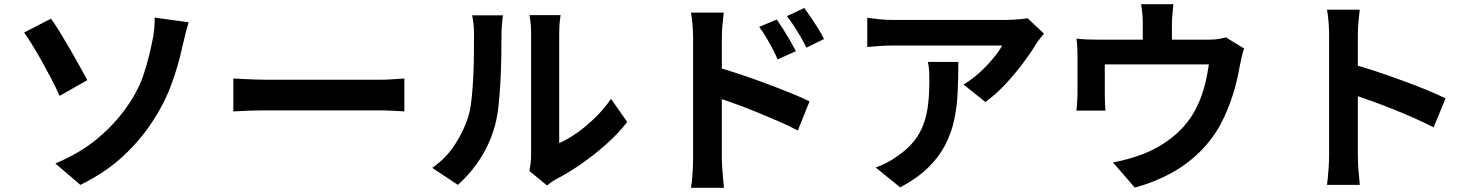

<svg xmlns="http://www.w3.org/2000/svg" viewBox="-20 -837 7040 915"><path d="M244 -58Q365 -109 448.5 -180Q532 -251 586 -330Q642 -410 667 -490Q692 -570 704 -632Q712 -666 715 -700Q718 -734 717 -753L879 -731Q870 -702 862 -668.5Q854 -635 849 -614Q830 -526 797.5 -436.5Q765 -347 710 -263Q652 -172 567 -93Q482 -14 363 44ZM223 -748Q242 -722 266 -683Q290 -644 314.5 -601.5Q339 -559 360.5 -520Q382 -481 396 -455L264 -380Q246 -421 223.5 -463.5Q201 -506 178 -547.5Q155 -589 133.5 -623.5Q112 -658 95 -682Z M1092 -463Q1110 -462 1138 -460.5Q1166 -459 1196.5 -458Q1227 -457 1253 -457Q1278 -457 1315 -457Q1352 -457 1395.5 -457Q1439 -457 1485.5 -457Q1532 -457 1578 -457Q1624 -457 1665 -457Q1706 -457 1738.5 -457Q1771 -457 1790 -457Q1825 -457 1856 -459.5Q1887 -462 1907 -463V-306Q1890 -307 1856 -309Q1822 -311 1790 -311Q1771 -311 1738 -311Q1705 -311 1664 -311Q1623 -311 1577.5 -311Q1532 -311 1485 -311Q1438 -311 1394.5 -311Q1351 -311 1314.5 -311Q1278 -311 1253 -311Q1210 -311 1165 -309.5Q1120 -308 1092 -306Z M2503 -22Q2506 -37 2508.5 -56.5Q2511 -76 2511 -96Q2511 -107 2511 -140Q2511 -173 2511 -220Q2511 -267 2511 -321.5Q2511 -376 2511 -432Q2511 -488 2511 -537.5Q2511 -587 2511 -624.5Q2511 -662 2511 -679Q2511 -713 2507.5 -738Q2504 -763 2503 -765H2652Q2651 -763 2648 -737.5Q2645 -712 2645 -678Q2645 -661 2645 -627.5Q2645 -594 2645 -550.5Q2645 -507 2645 -458Q2645 -409 2645 -361.5Q2645 -314 2645 -271.5Q2645 -229 2645 -199Q2645 -169 2645 -155Q2686 -173 2730 -204Q2774 -235 2816.5 -276.5Q2859 -318 2892 -366L2969 -256Q2928 -202 2869.5 -150Q2811 -98 2749 -55Q2687 -12 2630 17Q2614 26 2604 33.5Q2594 41 2587 47ZM2040 -37Q2106 -83 2148 -148Q2190 -213 2210 -276Q2221 -309 2226.5 -357.5Q2232 -406 2235 -461.5Q2238 -517 2238.5 -571.5Q2239 -626 2239 -672Q2239 -702 2236.5 -723.5Q2234 -745 2230 -764H2377Q2376 -762 2374.5 -747.5Q2373 -733 2371.5 -713.5Q2370 -694 2370 -673Q2370 -629 2369 -570.5Q2368 -512 2365 -451Q2362 -390 2356 -335.5Q2350 -281 2340 -243Q2317 -158 2271.5 -85.5Q2226 -13 2162 44Z M3682 -744Q3696 -724 3713 -697Q3730 -670 3745.5 -643Q3761 -616 3773 -593L3686 -554Q3672 -586 3658.5 -611Q3645 -636 3631 -659.5Q3617 -683 3598 -709ZM3813 -799Q3828 -779 3845.5 -753Q3863 -727 3879.5 -700.5Q3896 -674 3907 -651L3823 -610Q3807 -642 3792.5 -666.5Q3778 -691 3763.5 -713.5Q3749 -736 3730 -760ZM3283 -81Q3283 -101 3283 -144.5Q3283 -188 3283 -245.5Q3283 -303 3283 -365.5Q3283 -428 3283 -486.5Q3283 -545 3283 -590Q3283 -635 3283 -656Q3283 -683 3280.5 -717Q3278 -751 3273 -777H3429Q3426 -751 3423 -719Q3420 -687 3420 -656Q3420 -629 3420 -581Q3420 -533 3420 -474.5Q3420 -416 3420 -355Q3420 -294 3420 -238.5Q3420 -183 3420 -141.5Q3420 -100 3420 -81Q3420 -68 3421.5 -42.5Q3423 -17 3425.5 10Q3428 37 3430 58H3273Q3278 29 3280.5 -11.5Q3283 -52 3283 -81ZM3391 -518Q3441 -505 3502.5 -484.5Q3564 -464 3627 -440.5Q3690 -417 3746 -394.5Q3802 -372 3838 -354L3782 -215Q3739 -238 3688 -260Q3637 -282 3584.5 -303.5Q3532 -325 3482 -343Q3432 -361 3391 -374Z M4955 -677Q4947 -667 4935 -651.5Q4923 -636 4916 -625Q4893 -586 4855 -535.5Q4817 -485 4771 -435.5Q4725 -386 4676 -351L4572 -434Q4602 -452 4631 -476Q4660 -500 4684.5 -526.5Q4709 -553 4727.5 -577Q4746 -601 4756 -620Q4743 -620 4712 -620Q4681 -620 4638 -620Q4595 -620 4545.5 -620Q4496 -620 4447 -620Q4398 -620 4354.5 -620Q4311 -620 4279.5 -620Q4248 -620 4235 -620Q4204 -620 4176 -618Q4148 -616 4113 -613V-752Q4142 -748 4173 -745Q4204 -742 4235 -742Q4248 -742 4281 -742Q4314 -742 4359.5 -742Q4405 -742 4456.5 -742Q4508 -742 4559.5 -742Q4611 -742 4655.5 -742Q4700 -742 4731.5 -742Q4763 -742 4774 -742Q4788 -742 4808 -743Q4828 -744 4847.5 -746Q4867 -748 4876 -751ZM4547 -542Q4547 -468 4544 -399Q4541 -330 4527.5 -266.5Q4514 -203 4484.5 -146Q4455 -89 4403 -38Q4351 13 4270 56L4153 -39Q4177 -47 4204 -60.5Q4231 -74 4258 -94Q4306 -127 4335.5 -164Q4365 -201 4381 -244.5Q4397 -288 4403 -339.5Q4409 -391 4409 -452Q4409 -475 4408 -496.5Q4407 -518 4402 -542Z M5572 -817Q5569 -785 5567 -765.5Q5565 -746 5565 -725Q5565 -712 5565 -685Q5565 -658 5565 -629Q5565 -600 5565 -581H5426Q5426 -602 5426 -631Q5426 -660 5426 -686Q5426 -712 5426 -725Q5426 -746 5424.5 -765.5Q5423 -785 5418 -817ZM5909 -606Q5903 -590 5897.5 -565.5Q5892 -541 5889 -526Q5883 -491 5874.5 -455Q5866 -419 5854.5 -383Q5843 -347 5828.5 -312Q5814 -277 5796 -243Q5756 -170 5694.5 -110Q5633 -50 5555 -8.5Q5477 33 5388 57L5284 -63Q5318 -69 5356 -79.5Q5394 -90 5425 -102Q5467 -118 5508.5 -142.5Q5550 -167 5587 -200Q5624 -233 5652 -273Q5677 -310 5695 -352.5Q5713 -395 5724 -440.5Q5735 -486 5741 -530H5245Q5245 -517 5245 -497.5Q5245 -478 5245 -455.5Q5245 -433 5245 -414.5Q5245 -396 5245 -384Q5245 -367 5246 -346Q5247 -325 5248 -310H5110Q5112 -329 5113.5 -351.5Q5115 -374 5115 -394Q5115 -406 5115 -429Q5115 -452 5115 -478.5Q5115 -505 5115 -529Q5115 -553 5115 -567Q5115 -584 5114 -609.5Q5113 -635 5110 -653Q5136 -650 5160 -649Q5184 -648 5212 -648H5739Q5770 -648 5789.5 -651.5Q5809 -655 5822 -659Z M6314 -96Q6314 -115 6314 -158.5Q6314 -202 6314 -259.5Q6314 -317 6314 -380Q6314 -443 6314 -501.5Q6314 -560 6314 -605Q6314 -650 6314 -671Q6314 -697 6311.5 -731Q6309 -765 6304 -791H6460Q6457 -765 6454 -733.5Q6451 -702 6451 -671Q6451 -643 6451 -595Q6451 -547 6451 -488.5Q6451 -430 6451 -369.5Q6451 -309 6451 -253Q6451 -197 6451 -155.5Q6451 -114 6451 -96Q6451 -82 6452 -56.5Q6453 -31 6456 -4Q6459 23 6460 44H6304Q6308 14 6311 -26Q6314 -66 6314 -96ZM6421 -532Q6471 -519 6533 -498.5Q6595 -478 6658 -455Q6721 -432 6776.5 -409.5Q6832 -387 6869 -368L6812 -230Q6770 -252 6719 -274.5Q6668 -297 6615.5 -318Q6563 -339 6512.5 -357Q6462 -375 6421 -389Z"/></svg>

Font: Noto Sans SC
Style: Bold
Weight: 700
Designer: Ryoko NISHIZUKA  (kana, bopomofo & ideographs); Paul D. Hunt (Latin, Greek & Cyrillic); Sandoll Communications , Soo-you
Foundry: Adobe
Version: Version 2.004-H2;hotconv 1.0.118;makeotfexe 2.5.65603